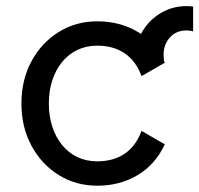

<svg xmlns="http://www.w3.org/2000/svg" viewBox="-20 -586 640 616"><path d="M578.1 -566.4Q534.7 -566.4 498 -545.4Q461.4 -524.4 439.2 -489Q417 -453.6 417 -410.2Q417 -403.8 417.5 -397.7Q418 -391.6 418.9 -385.7H507.8Q505.9 -391.1 505.4 -397.5Q504.9 -403.8 504.9 -410.2Q504.9 -443.4 525.1 -465.8Q545.4 -488.3 578.1 -488.3Q590.3 -488.3 599.6 -485.4V-564.9Q594.7 -565.9 589.1 -566.2Q583.5 -566.4 578.1 -566.4ZM136.7 -253.9Q136.7 -294.4 147.7 -328.1Q158.7 -361.8 179.2 -387Q199.7 -412.1 228.3 -425.8Q256.8 -439.5 292 -439.5Q343.8 -439.5 379.9 -415Q416 -390.6 434.1 -341.8L508.8 -384.8Q478.5 -450.2 421.6 -483.9Q364.7 -517.6 292 -517.6Q223.6 -517.6 168.5 -483.4Q113.3 -449.2 81.1 -389.6Q48.8 -330.1 48.8 -253.9Q48.8 -177.7 81.1 -118.2Q113.3 -58.6 168.5 -24.4Q223.6 9.8 292 9.8Q364.7 9.8 421.6 -24.2Q478.5 -58.1 508.8 -123L434.1 -166Q416 -117.2 379.9 -92.8Q343.8 -68.4 292 -68.4Q256.8 -68.4 228.3 -82Q199.7 -95.7 179.2 -120.8Q158.7 -146 147.7 -179.9Q136.7 -213.9 136.7 -253.9Z"/></svg>

Font: Giphurs
Style: Regular
Weight: 400
Version: Version 2.010